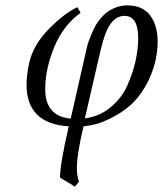

<svg xmlns="http://www.w3.org/2000/svg" viewBox="-20 -462 609 717"><path d="M296.9 -20Q351.1 -26.9 392.6 -61Q434.1 -95.2 455.1 -142.1Q476.1 -189 486.1 -233.9Q496.1 -278.8 496.1 -318.8Q496.1 -402.8 444.8 -402.8Q416 -402.8 394.5 -375Q373 -347.2 356 -275.9ZM280.8 -414.1Q215.8 -367.2 182.4 -285.6Q148.9 -204.1 148.9 -128.9Q148.9 -27.8 244.1 -19L298.8 -259.8L301.3 -271.5Q303.7 -283.2 306.9 -294.7Q310.1 -306.2 317.1 -323.5Q324.2 -340.8 331.5 -356.4Q338.9 -372.1 351.3 -387.9Q363.8 -403.8 378.4 -415.3Q393.1 -426.8 413.1 -434.3Q433.1 -441.9 455.1 -441.9Q513.2 -441.9 541 -404.1Q568.8 -366.2 568.8 -306.2Q568.8 -275.4 561 -236.8Q547.9 -181.6 521.5 -137.2Q495.1 -92.8 465.1 -67.4Q435.1 -42 400.1 -23.9Q365.2 -5.9 339.6 1Q314 7.8 292 9.8Q267.1 113.8 267.1 166Q267.1 194.8 274.9 216.8L259.8 234.9L204.1 201.2Q204.1 150.4 236.8 9.8Q78.6 0 79.1 -147Q79.1 -179.2 88.9 -227.1Q105 -295.9 163.1 -354.5Q221.2 -413.1 269 -435.1Z"/></svg>

Font: Linux Libertine
Style: Italic
Weight: 400
Italic angle: -12°
Designer: Philipp H. Poll
Foundry: Philipp H. Poll
Version: Version 5.1.6 ; ttfautohint (v0.9)